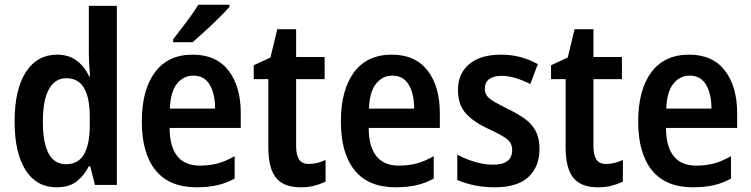

<svg xmlns="http://www.w3.org/2000/svg" viewBox="-20 -785 3189 815"><path d="M220 10Q135 10 88.5 -63Q42 -136 42 -269Q42 -406 90 -479.5Q138 -553 222 -553Q273 -553 306.5 -527Q340 -501 359 -460H362Q360 -488 358.5 -516Q357 -544 357 -567V-760H476V0H383L363 -79H357Q338 -41 306 -15.5Q274 10 220 10ZM260 -88Q312 -88 336.5 -130Q361 -172 361 -253V-291Q361 -369 337 -411Q313 -453 261 -453Q214 -453 188 -407Q162 -361 162 -269Q162 -88 260 -88Z M798 -553Q898 -553 950 -485.5Q1002 -418 1002 -305V-242H700Q700 -164 732 -123Q764 -82 828 -82Q869 -82 903 -91Q937 -100 976 -122V-27Q942 -8 903 1Q864 10 814 10Q699 10 640.5 -62Q582 -134 582 -269Q582 -403 637.5 -478Q693 -553 798 -553ZM801 -464Q759 -464 731.5 -430Q704 -396 701 -324H893Q893 -387 870 -425.5Q847 -464 801 -464ZM954 -756Q937 -736 909.5 -709Q882 -682 852 -654.5Q822 -627 798 -606H715V-618Q743 -654 772 -692.5Q801 -731 822 -765H954Z M1291 -89Q1309 -89 1327 -93.5Q1345 -98 1362 -106V-14Q1339 -3 1314 3.5Q1289 10 1256 10Q1184 10 1151.5 -30.5Q1119 -71 1119 -160V-449H1057V-508L1128 -541L1157 -661H1237V-543H1358V-449H1237V-164Q1237 -127 1249.5 -108Q1262 -89 1291 -89Z M1643 -553Q1743 -553 1795 -485.5Q1847 -418 1847 -305V-242H1545Q1545 -164 1577 -123Q1609 -82 1673 -82Q1714 -82 1748 -91Q1782 -100 1821 -122V-27Q1787 -8 1748 1Q1709 10 1659 10Q1544 10 1485.5 -62Q1427 -134 1427 -269Q1427 -403 1482.5 -478Q1538 -553 1643 -553ZM1646 -464Q1604 -464 1576.5 -430Q1549 -396 1546 -324H1738Q1738 -387 1715 -425.5Q1692 -464 1646 -464Z M2270 -154Q2270 -77 2223 -33.5Q2176 10 2081 10Q2035 10 1995.5 2Q1956 -6 1921 -21V-129Q1957 -109 1997 -97.5Q2037 -86 2073 -86Q2154 -86 2154 -148Q2154 -178 2131 -195.5Q2108 -213 2049 -240Q1991 -267 1957.5 -303.5Q1924 -340 1924 -403Q1924 -473 1972 -513Q2020 -553 2106 -553Q2150 -553 2188 -543Q2226 -533 2263 -513L2231 -428Q2203 -443 2170.5 -453Q2138 -463 2110 -463Q2076 -463 2057 -449.5Q2038 -436 2038 -408Q2038 -390 2047.5 -377.5Q2057 -365 2079 -352.5Q2101 -340 2139 -321Q2178 -302 2207.5 -281Q2237 -260 2253.5 -229.5Q2270 -199 2270 -154Z M2553 -89Q2571 -89 2589 -93.5Q2607 -98 2624 -106V-14Q2601 -3 2576 3.5Q2551 10 2518 10Q2446 10 2413.5 -30.5Q2381 -71 2381 -160V-449H2319V-508L2390 -541L2419 -661H2499V-543H2620V-449H2499V-164Q2499 -127 2511.5 -108Q2524 -89 2553 -89Z M2905 -553Q3005 -553 3057 -485.5Q3109 -418 3109 -305V-242H2807Q2807 -164 2839 -123Q2871 -82 2935 -82Q2976 -82 3010 -91Q3044 -100 3083 -122V-27Q3049 -8 3010 1Q2971 10 2921 10Q2806 10 2747.5 -62Q2689 -134 2689 -269Q2689 -403 2744.5 -478Q2800 -553 2905 -553ZM2908 -464Q2866 -464 2838.5 -430Q2811 -396 2808 -324H3000Q3000 -387 2977 -425.5Q2954 -464 2908 -464Z"/></svg>

Font: Noto Sans Hebrew Condensed SemiBold
Style: Regular
Weight: 600
Width: 3
Designer: Ben Nathan
Foundry: Google LLC
Version: Version 3.001; ttfautohint (v1.8.4.7-5d5b)